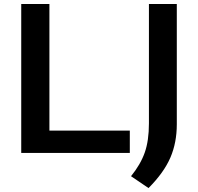

<svg xmlns="http://www.w3.org/2000/svg" viewBox="-20 -760 984 954"><path d="M85.5 0V-740H225.5V-111H625V0ZM718 174.5 631 115.5Q678.5 57 699.2 -2Q720 -61 720 -147V-740H858.5V-142.5Q858.5 -51 826.5 23.2Q794.5 97.5 718 174.5Z"/></svg>

Font: Encode Sans Expanded SemiBold
Style: Regular
Weight: 600
Width: 7
Designer: Multiple Designers
Foundry: Impallari Type
Version: Version 3.000; ttfautohint (v1.8.3) -l 8 -r 50 -G 200 -x 14 